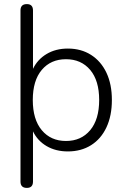

<svg xmlns="http://www.w3.org/2000/svg" viewBox="-20 -731 615 937"><path d="M111 186Q80 186 80 155V-680Q80 -711 111 -711Q141 -711 141 -680V-395Q163 -441 207.5 -467.5Q252 -494 311 -494Q376 -494 424.5 -463Q473 -432 499.5 -376Q526 -320 526 -243Q526 -166 499.5 -109.5Q473 -53 424.5 -22.5Q376 8 311 8Q252 8 207.5 -18Q163 -44 141 -90V155Q141 186 111 186ZM302 -43Q376 -43 420 -95.5Q464 -148 464 -243Q464 -338 420 -390Q376 -442 302 -442Q228 -442 184 -390Q140 -338 140 -243Q140 -148 184 -95.5Q228 -43 302 -43Z"/></svg>

Font: Nunito Light
Style: Regular
Weight: 300
Designer: Vernon Adams
Foundry: Vernon Adams
Version: Version 3.601; ttfautohint (v1.8.2.53-6de2)